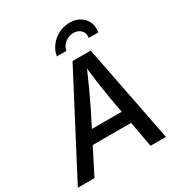

<svg xmlns="http://www.w3.org/2000/svg" viewBox="-240 -1098 1160 1243"><g transform="rotate(-30 340.0 -476.5)"><path d="M-22.9 0 357.4 -727.5H493.2L635.7 0H520.5L446.8 -405.8Q439 -451.7 429.4 -519.5Q419.9 -587.4 409.7 -681.2H433.6Q393.6 -590.3 362.8 -522.9Q332 -455.6 307.6 -405.8L101.6 0ZM150.4 -191.4 165.5 -284.2H541.5L526.4 -191.4ZM464.4 -952.6Q509.3 -952.6 541 -932.9Q572.8 -913.1 587.4 -879.6Q602.1 -846.2 594.7 -804.7H523.4Q529.3 -838.9 508.1 -860.8Q486.8 -882.8 452.6 -882.8Q418.5 -882.8 390.1 -860.8Q361.8 -838.9 356 -804.7H284.7Q291.5 -846.2 317.1 -879.6Q342.8 -913.1 381.1 -932.9Q419.4 -952.6 464.4 -952.6Z"/></g></svg>

Font: Inter 17pt Medium
Style: Italic
Weight: 500
Italic angle: -9.3988°
Version: Version 4.001;git-66647c0bb